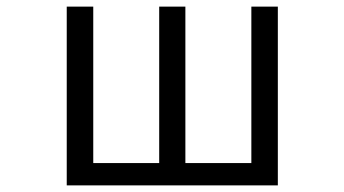

<svg xmlns="http://www.w3.org/2000/svg" viewBox="-20 -560 1040 580"><path d="M181.6 0V-540H261.7V-67.4H460.9V-540H540V-67.4H739.3V-540H819.3V0Z"/></svg>

Font: GenEi Gothic M SemiLight
Style: Regular
Weight: 350
Designer: o_tamon (Modified); [Source Han Sans]
Ryoko NISHIZUKA  (kana & ideographs); Paul D. Hunt (Latin, Greek & Cyrillic); Wenl
Version: Version 1.1a;Original Version 1.004